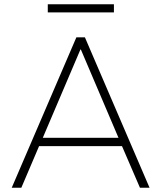

<svg xmlns="http://www.w3.org/2000/svg" viewBox="-20 -880 756 900"><path d="M35 0 338 -705H378L681 0H636L548 -204L575 -195H139L167 -204L80 0ZM357 -648 178 -228 156 -234H558L538 -228L359 -648ZM204 -822V-860H514V-822Z"/></svg>

Font: Nunito Sans 12pt ExtraLight ExtraLight
Style: Regular
Weight: 250
Version: Version 3.101;gftools[0.9.27]